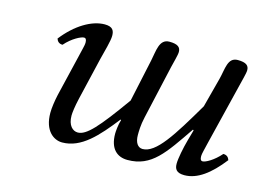

<svg xmlns="http://www.w3.org/2000/svg" viewBox="-69 -559 936 689"><g transform="rotate(15 399.0 -214.5)"><path d="M381 -70C381 -13 410 10 448 10C537 10 576 -52 647 -156L650 -154L639 -115C630 -83 622 -42 622 -23C622 -4 629 10 659 10C707 10 752 -24 798 -83C795 -92 789 -100 775 -100C749 -70 720 -55 710 -55C703 -55 700 -60 700 -72C700 -81 705 -98 711 -124L767 -352C771 -370 780 -400 780 -412C780 -429 770 -439 738 -439C700 -439 702 -395 692 -357L663 -247C589 -121 540 -42 490 -42C472 -42 461 -59 461 -86C461 -98 461 -123 468 -153L513 -352C517 -370 526 -400 526 -412C526 -429 516 -439 484 -439C446 -439 446 -394 438 -357L404 -199C319 -80 282 -39 250 -39C231 -39 213 -56 213 -92C213 -103 216 -127 223 -157L260 -314C268 -346 280 -387 280 -406C280 -425 274 -439 244 -439C196 -439 139 -405 93 -346C96 -337 102 -329 116 -329C142 -359 174 -374 184 -374C191 -374 194 -369 194 -357C194 -348 189 -332 183 -305L146 -150C141 -127 137 -101 137 -82C137 -15 174 10 205 10C276 10 329 -50 387 -124L389 -122C383 -104 381 -78 381 -70Z"/></g></svg>

Font: Libertinus Serif
Style: Italic
Weight: 400
Italic angle: -12°
Designer: Philipp H. Poll, Khaled Hosny
Foundry: Caleb Maclennan
Version: Version 7.050;RELEASE